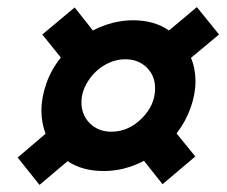

<svg xmlns="http://www.w3.org/2000/svg" viewBox="-20 -604 640 541"><path d="M151.4 -441.9 99.1 -506.8 190.4 -583 241.7 -518.1Q297.4 -546.9 355 -546.9Q414.6 -546.9 456.1 -518.1L534.7 -584L597.2 -506.8L518.1 -440.9Q530.8 -411.1 530.8 -375Q530.8 -338.9 517.1 -300.3Q503.4 -261.7 477.5 -228L530.3 -163.1L438 -85L385.7 -150.9Q331.1 -122.1 272.5 -122.1Q211.9 -122.1 170.4 -149.9L91.3 -83L29.8 -160.2L108.4 -227.1Q96.7 -258.8 96.7 -292Q96.7 -329.6 110.6 -368.9Q124.5 -408.2 151.4 -441.9ZM209.5 -315.9Q209.5 -279.8 233.4 -256.3Q257.3 -232.9 293.9 -232.9Q341.8 -232.9 379.4 -270.3Q417 -307.6 417 -355Q417 -391.1 393.1 -414.1Q369.1 -437 333.5 -437Q303.2 -437 274.9 -420.7Q246.6 -404.3 228 -375.2Q209.5 -346.2 209.5 -315.9Z"/></svg>

Font: Cousine
Style: Bold Italic
Weight: 700
Italic angle: -12°
Monospace: yes
Designer: Steve Matteson
Foundry: Ascender Corporation
Version: Version 1.20